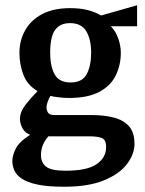

<svg xmlns="http://www.w3.org/2000/svg" viewBox="-20 -534 553 731"><path d="M224 177Q161 177 122 168.5Q83 160 62.5 146Q42 132 34.5 114.5Q27 97 27 79Q27 57 40.5 31Q54 5 95 -21Q75 -28 65.5 -46Q56 -64 56 -81Q56 -108 77 -135Q98 -162 123 -187Q84 -210 69 -249.5Q54 -289 54 -333Q54 -380 76 -419Q98 -458 141 -480.5Q184 -503 247 -503Q286 -503 314.5 -495.5Q343 -488 365 -475L502 -514V-434H402Q420 -416 430 -388Q440 -360 440 -333Q440 -287 421 -247.5Q402 -208 358.5 -184.5Q315 -161 243 -161Q224 -161 203 -163.5Q182 -166 172 -169Q165 -157 161 -145Q157 -133 157 -125Q157 -114 163 -105Q169 -96 187 -96H327Q376 -96 413 -86.5Q450 -77 471 -53.5Q492 -30 492 14Q492 53 463.5 90.5Q435 128 376 152.5Q317 177 224 177ZM229 116Q312 116 348 91Q384 66 384 26Q384 -2 367.5 -8.5Q351 -15 320 -15H164Q149 3 142.5 20Q136 37 136 57Q136 85 155.5 100.5Q175 116 229 116ZM249 -220Q293 -220 310 -251.5Q327 -283 327 -333Q327 -384 308.5 -415Q290 -446 246 -446Q218 -446 201 -432Q184 -418 177.5 -393Q171 -368 171 -333Q171 -282 188 -251Q205 -220 249 -220Z"/></svg>

Font: Manuale SemiBold
Style: Regular
Weight: 600
Version: Version 1.002